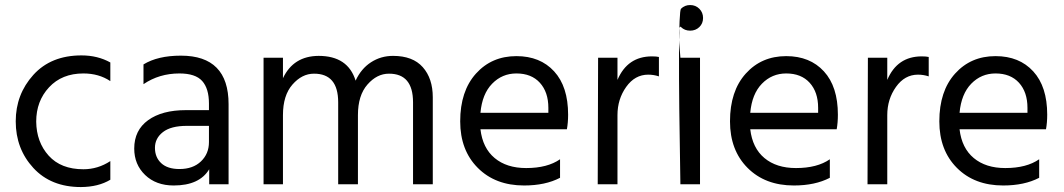

<svg xmlns="http://www.w3.org/2000/svg" viewBox="-20 -738 4261 769"><path d="M125 -251Q125 -333 176.5 -388.4Q228 -443.8 314 -443.8Q376 -443.8 421.9 -413.1V-487.8Q371.1 -516.1 306.2 -516.1Q184.1 -516.1 113.5 -438Q43 -359.9 43 -252Q43 -142.1 113.5 -65.4Q184.1 11.2 304.2 11.2Q374 10.7 421.9 -18.1V-92.8Q372.1 -60.1 314 -60.1Q224.1 -60.1 175 -114.5Q126 -168.9 125 -251Z M816.9 -233.9V-168.9Q816.9 -122.1 784.9 -91.6Q752.9 -61 698.7 -61Q650.9 -61 625.7 -84.5Q600.6 -107.9 600.6 -146Q600.6 -184.1 632.6 -209Q664.6 -233.9 728.5 -233.9ZM554.7 -400.9Q617.7 -443.8 698.7 -443.8Q762.7 -443.8 789.8 -413.6Q816.9 -383.3 816.9 -323.2V-296.9H724.6Q628.9 -296.9 573.2 -256.6Q517.6 -216.3 517.6 -143.1Q517.6 -79.1 561.3 -37.1Q605 4.9 675.8 4.9Q778.8 4.9 817.9 -60.1V0H895.5V-320.8Q895.5 -515.1 704.6 -515.1Q611.8 -515.1 554.7 -480Z M1113.3 -506.8H1035.6V0H1113.3V-276.9Q1113.3 -356 1151.4 -399.4Q1189.5 -442.9 1237.3 -442.9Q1334.5 -443.4 1334.5 -328.1V0H1413.6V-276.9Q1413.6 -356 1451.7 -399.4Q1489.7 -442.9 1537.6 -442.9Q1634.3 -443.4 1634.3 -328.1V0H1713.4V-348.1Q1713.4 -423.8 1673.3 -469Q1633.3 -514.2 1554.2 -514.2Q1505.4 -514.2 1465.8 -488.5Q1426.3 -462.9 1404.3 -415Q1373.5 -514.2 1256.3 -514.2Q1155.3 -513.7 1113.3 -424.8Z M2176.3 -286.1H1904.3Q1911.1 -361.8 1951.2 -402.8Q1991.2 -443.8 2048.3 -443.8Q2108.4 -443.8 2142.3 -406.5Q2176.3 -369.1 2176.3 -306.2ZM2223.1 -100.1Q2172.4 -64.9 2087.4 -64.9Q2009.3 -64.9 1961.2 -105Q1913.1 -145 1904.3 -220.2H2250.5Q2255.4 -246.6 2255.4 -278.8Q2255.4 -391.1 2199.5 -452.1Q2143.6 -513.2 2048.3 -513.2Q1949.2 -513.2 1886.2 -443.1Q1823.2 -373 1823.2 -252Q1823.2 -136.2 1893.6 -65.7Q1963.9 4.9 2079.1 4.9Q2164.1 4.9 2223.1 -25.9Z M2453.1 -506.8H2375.5L2374 0H2453.1V-276.9Q2453.1 -340.8 2488 -389.9Q2522.9 -439 2576.2 -439Q2598.1 -439 2619.1 -432.1V-509.8Q2609.4 -512.2 2591.3 -512.2Q2493.2 -512.2 2453.1 -418Z M2705.1 0H2783.7V-506.8H2705.1ZM2705.1 0H2783.7V-506.8H2705.1Q2692.9 -644 2707.5 -629.6Q2722.2 -615.2 2744.1 -615.2Q2766.1 -615.2 2781 -629.6Q2795.9 -644 2795.9 -666Q2795.9 -688 2781 -702.9Q2766.1 -717.8 2744.1 -717.8Q2722.2 -717.8 2707.5 -702.9Q2692.9 -688 2705.1 0Z M3256.8 -286.1H2984.9Q2991.7 -361.8 3031.7 -402.8Q3071.8 -443.8 3128.9 -443.8Q3189 -443.8 3222.9 -406.5Q3256.8 -369.1 3256.8 -306.2ZM3303.7 -100.1Q3252.9 -64.9 3168 -64.9Q3089.8 -64.9 3041.7 -105Q2993.7 -145 2984.9 -220.2H3331.1Q3335.9 -246.6 3335.9 -278.8Q3335.9 -391.1 3280 -452.1Q3224.1 -513.2 3128.9 -513.2Q3029.8 -513.2 2966.8 -443.1Q2903.8 -373 2903.8 -252Q2903.8 -136.2 2974.1 -65.7Q3044.4 4.9 3159.7 4.9Q3244.6 4.9 3303.7 -25.9Z M3533.7 -506.8H3456.1L3454.6 0H3533.7V-276.9Q3533.7 -340.8 3568.6 -389.9Q3603.5 -439 3656.7 -439Q3678.7 -439 3699.7 -432.1V-509.8Q3689.9 -512.2 3671.9 -512.2Q3573.7 -512.2 3533.7 -418Z M4095.2 -286.1H3823.2Q3830.1 -361.8 3870.1 -402.8Q3910.2 -443.8 3967.3 -443.8Q4027.3 -443.8 4061.3 -406.5Q4095.2 -369.1 4095.2 -306.2ZM4142.1 -100.1Q4091.3 -64.9 4006.3 -64.9Q3928.2 -64.9 3880.1 -105Q3832 -145 3823.2 -220.2H4169.4Q4174.3 -246.6 4174.3 -278.8Q4174.3 -391.1 4118.4 -452.1Q4062.5 -513.2 3967.3 -513.2Q3868.2 -513.2 3805.2 -443.1Q3742.2 -373 3742.2 -252Q3742.2 -136.2 3812.5 -65.7Q3882.8 4.9 3998 4.9Q4083 4.9 4142.1 -25.9Z"/></svg>

Font: FAU Chimera
Style: Regular
Weight: 400
Version: Version 1.002;hotconv 1.0.117;makeotfexe 2.5.65602